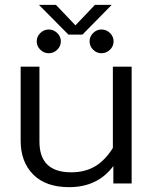

<svg xmlns="http://www.w3.org/2000/svg" viewBox="-20 -754 631 789"><path d="M261.2 -611.8 140.1 -733.9H210L290 -649.9L370.1 -733.9H439L318.8 -611.8ZM180.2 -535.2Q160.6 -535.2 145.8 -549.6Q130.9 -564 130.9 -584Q130.9 -604 145.8 -618.4Q160.6 -632.8 180.2 -632.8Q200.2 -632.8 215.1 -618.4Q230 -604 230 -584Q230 -564 215.1 -549.6Q200.2 -535.2 180.2 -535.2ZM397 -535.2Q377.4 -535.2 362.8 -549.6Q348.1 -564 348.1 -584Q348.1 -604 362.8 -618.4Q377.4 -632.8 397 -632.8Q417 -632.8 431.9 -618.4Q446.8 -604 446.8 -584Q446.8 -564 431.9 -549.6Q417 -535.2 397 -535.2ZM264.2 15.1Q168 15.1 116.5 -36.9Q64.9 -88.9 64.9 -175.8V-480H142.1V-171.9Q142.1 -45.9 272.9 -45.9Q328.1 -45.9 369.6 -69.8Q411.1 -93.8 443.8 -146V-480H521V0H445.8V-71.8Q381.3 15.1 264.2 15.1Z"/></svg>

Font: Prompt Light
Style: Regular
Weight: 300
Designer: Katatrad Team
Foundry: CadsonDemak
Version: Version 1.000;PS 001.000;hotconv 1.0.88;makeotf.lib2.5.64775